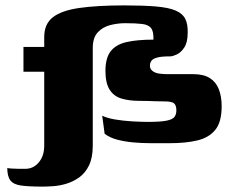

<svg xmlns="http://www.w3.org/2000/svg" viewBox="-20 -526 869 712"><path d="M7 97Q10 98 22 99Q34 100 49 100Q64 100 74 100Q104 100 124 76Q144 52 144 14Q144 -29 144 -56.5Q144 -84 144 -104Q144 -124 144 -143.5Q144 -163 144 -190Q144 -217 144 -260Q139 -260 122 -260Q105 -260 88.5 -260Q72 -260 67 -260Q67 -263 67 -268.5Q67 -274 67 -292.5Q67 -311 67 -352Q72 -352 88.5 -352Q105 -352 122 -352Q139 -352 144 -352V-389Q144 -437 176 -462Q208 -487 274.5 -496.5Q341 -506 442 -506Q512 -506 558.5 -502Q605 -498 631 -487Q657 -476 667 -456Q677 -436 676 -405Q676 -369 663.5 -350Q651 -331 635.5 -324Q620 -317 612 -317Q592 -317 578.5 -315.5Q565 -314 555 -310Q545 -306 540.5 -299Q536 -292 536 -282Q536 -270 546 -262.5Q556 -255 571 -253Q586 -251 601 -251Q629 -251 655 -251Q681 -251 697 -251Q735 -251 758 -236.5Q781 -222 791.5 -195Q802 -168 802 -132Q802 -73 778 -44Q754 -15 711 -5Q668 5 610 5Q574 5 539.5 5Q505 5 473.5 2Q442 -1 415 -8Q388 -15 368 -30L359 -97Q377 -88 406.5 -83Q436 -78 469.5 -76Q503 -74 529 -74Q575 -74 597.5 -78.5Q620 -83 627 -92.5Q634 -102 634 -117Q634 -136 625 -143Q616 -150 590 -150Q571 -150 557.5 -150.5Q544 -151 531 -151.5Q518 -152 497 -152Q459 -152 430.5 -160.5Q402 -169 386.5 -193.5Q371 -218 371 -263Q371 -311 390.5 -336Q410 -361 449.5 -370Q489 -379 549 -379Q550 -409 540.5 -421.5Q531 -434 508 -437Q485 -440 444 -440Q417 -440 389 -433Q361 -426 342.5 -406Q324 -386 324 -348V14Q324 59 310 87.5Q296 116 273.5 132Q251 148 225.5 155.5Q200 163 176.5 164.5Q153 166 138 166Q86 166 58 162Q30 158 18.5 143Q7 128 7 97Z"/></svg>

Font: Genos Thin ExtraBold
Style: Regular
Weight: 800
Version: Version 1.010